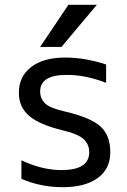

<svg xmlns="http://www.w3.org/2000/svg" viewBox="-20 -778 537 810"><path d="M388.7 -757.8 239.3 -580.1H149.4L268.6 -757.8ZM239.3 -60.5Q356.4 -60.5 356.4 -135.7Q356.4 -168.9 333 -190.9Q309.6 -212.9 243.2 -228.5Q146.5 -252 103 -289.1Q59.6 -326.2 59.6 -386.7Q59.6 -455.1 111.3 -495.1Q163.1 -535.2 254.9 -535.2Q338.9 -535.2 427.7 -505.9V-428.7Q337.9 -462.9 260.7 -461.9Q149.4 -461.9 149.4 -392.6Q149.4 -361.3 170.9 -341.3Q192.4 -321.3 253.9 -307.6Q362.3 -282.2 403.8 -244.6Q445.3 -207 445.3 -135.7Q445.3 -65.4 392.1 -26.9Q338.9 11.7 245.1 11.7Q152.3 11.7 70.3 -23.4V-101.6Q158.2 -60.5 239.3 -60.5Z"/></svg>

Font: Nasu
Style: Regular
Weight: 400
Designer: Ryoko NISHIZUKA (kana &amp; ideographs); Paul D. Hunt (Latin, Greek &amp; Cyrillic); Wenlong ZHANG (bopomofo); Sandoll C
Version: Version 2014.1215